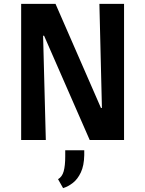

<svg xmlns="http://www.w3.org/2000/svg" viewBox="-20 -721 746 989"><path d="M89 0V-701H266L500 -165H505L492 -701H619V0H442L207 -537H202L216 0ZM305 248 279 202Q300 190 308 161.5Q316 133 316 85V53H414V78Q413 132 396.5 167Q380 202 355.5 221Q331 240 305 248Z"/></svg>

Font: Ruda ExtraBold
Style: Regular
Weight: 800
Designer: Mariela Monsalve and Angelina Sanchez
Foundry: Mariela Monsalve and Angelina Sanchez
Version: Version 2.000